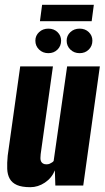

<svg xmlns="http://www.w3.org/2000/svg" viewBox="-20 -771 435 798"><path d="M106 7Q71 7 50.5 -2Q30 -11 20.5 -28Q11 -45 10 -69Q9 -93 12 -124L64 -495H200L149 -130Q148 -121 148 -113.5Q148 -106 150.5 -100.5Q153 -95 158.5 -91.5Q164 -88 173 -88Q181 -88 186.5 -90.5Q192 -93 196.5 -96Q201 -99 203 -102L259 -495H395L326 0H210L208 -63Q195 -31 166.5 -12Q138 7 106 7ZM181 -550Q158 -550 142.5 -565Q127 -580 127 -602Q127 -623 142.5 -637.5Q158 -652 181 -652Q204 -652 219 -637.5Q234 -623 234 -602Q234 -580 219 -565Q204 -550 181 -550ZM311 -550Q288 -550 272.5 -565Q257 -580 257 -602Q257 -623 272.5 -637.5Q288 -652 311 -652Q334 -652 349 -637.5Q364 -623 364 -602Q364 -580 349 -565Q334 -550 311 -550ZM146 -683 155 -751H370L361 -683Z"/></svg>

Font: Alumni Sans Thin ExtraBold
Style: Italic
Weight: 800
Italic angle: -8°
Version: Version 1.016